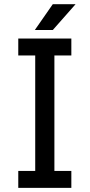

<svg xmlns="http://www.w3.org/2000/svg" viewBox="-20 -909 434 929"><path d="M68.4 -722.7V-640.6H150.4V-82H68.4V0H325.2V-82H243.2V-640.6H325.2V-722.7ZM235.4 -763.7 345.7 -888.7H235.4L148.4 -763.7Z"/></svg>

Font: Giphurs SC
Style: Regular
Weight: 400
Version: Version 0.920